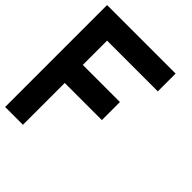

<svg xmlns="http://www.w3.org/2000/svg" viewBox="-220 -933 1068 1068"><g transform="rotate(45 314.5 -399.0)"><path d="M0 -800V2H140V-327H432V-469H140V-660H539V-800Z"/></g></svg>

Font: MintSans
Style: Bold
Weight: 700
Version: Version 2.0